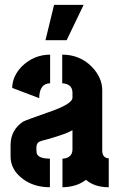

<svg xmlns="http://www.w3.org/2000/svg" viewBox="-20 -786 501 806"><path d="M170.9 -617.2 207 -765.6H331.1L259.8 -617.2ZM24.4 -128.9Q24.4 -72.3 78.1 -33.2Q124 0 189.5 0V-120.1Q139.6 -120.1 133.8 -143.6Q132.8 -149.4 132.8 -155.3V-168.9Q133.8 -185.5 145.5 -191.4Q150.4 -194.3 181.6 -202.1Q257.8 -223.6 284.2 -239.3V-159.2Q284.2 -129.9 256.8 -122.1Q250 -120.1 242.2 -120.1V0Q302.7 -1 340.8 -31.2Q377 0 436.5 0V-121.1Q410.2 -123 409.2 -152.3V-407.2Q409.2 -460.9 364.3 -506.8Q314.5 -556.6 241.2 -556.6V-436.5Q283.2 -433.6 284.2 -398.4V-376Q284.2 -348.6 179.7 -313.5Q89.8 -282.2 77.1 -275.4Q25.4 -241.2 24.4 -178.7ZM31.2 -417 144.5 -374Q145.5 -435.5 190.4 -436.5V-556.6Q123 -556.6 72.3 -507.8Q32.2 -466.8 31.2 -417Z"/></svg>

Font: Post No Bills Jaffna ExtraBold
Style: Regular
Weight: 800
Designer: Kosala Senevirathne, Siva Puranthara, Lasantha Premarathna, Tharique Azeez
Foundry: Mooniak
Version: Version 1.220 ; ttfautohint (v1.6)